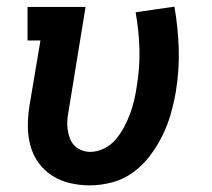

<svg xmlns="http://www.w3.org/2000/svg" viewBox="-20 -551 640 579"><path d="M250 8Q220 8 190.5 1Q161 -6 137 -21.5Q113 -37 96 -60.5Q79 -84 71.5 -112.5Q64 -141 64 -171.5Q64 -202 69 -233L102 -429H63V-530H238L187 -217Q184 -202 183 -188Q182 -174 184 -160.5Q186 -147 190.5 -134.5Q195 -122 204 -112.5Q213 -103 226 -98Q239 -93 252 -93Q273 -93 293.5 -103Q314 -113 328.5 -130Q343 -147 353.5 -166.5Q364 -186 371.5 -206Q379 -226 384 -246.5Q389 -267 392 -288Q402 -346 400.5 -402Q399 -458 389 -514L506 -531Q517 -468 519 -403.5Q521 -339 510 -273Q504 -239 494.5 -206Q485 -173 469.5 -141.5Q454 -110 432 -81Q410 -52 381 -31Q352 -10 318 -1Q284 8 250 8Z"/></svg>

Font: Iosevka Curly Slab ExObl
Style: Bold
Weight: 700
Width: 7
Italic angle: -9°
Monospace: yes
Designer: Belleve Invis
Foundry: Belleve Invis
Version: Version 11.0.0; ttfautohint (v1.8.3)